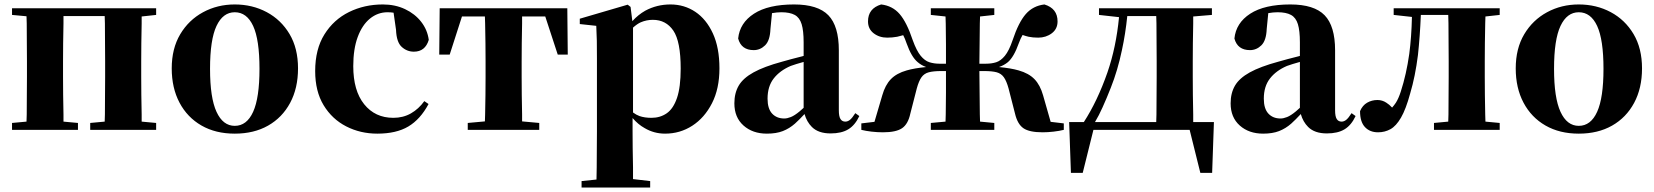

<svg xmlns="http://www.w3.org/2000/svg" viewBox="-20 -583 7427 862"><path d="M34 0V-31L99 -37Q99 -51 100 -69Q100 -111 100.5 -157Q101 -203 101 -238V-308Q101 -343 100.5 -389Q100 -435 100 -478Q99 -495 99 -510L34 -516V-546H681V-516L616 -509Q616 -495 616 -478Q615 -435 614.5 -389Q614 -343 614 -308V-238Q614 -203 614.5 -157Q615 -111 616 -69Q616 -51 616 -37L681 -31V0H385V-31L450 -37Q450 -51 451 -69Q451 -111 451.5 -157Q452 -203 452 -238V-308Q452 -343 451.5 -389Q451 -435 451 -478Q450 -496 450 -511H265Q265 -496 265 -478Q264 -435 263.5 -389Q263 -343 263 -308V-238Q263 -203 263.5 -157Q264 -111 265 -69Q265 -51 265 -37L330 -31V0Z M1034 17Q948 17 884.5 -19.5Q821 -56 786 -122Q751 -188 751 -276Q751 -365 789 -429Q827 -493 891.5 -528Q956 -563 1034 -563Q1113 -563 1177.5 -528.5Q1242 -494 1280 -430Q1318 -366 1318 -276Q1318 -187 1282.5 -121Q1247 -55 1183.5 -19Q1120 17 1034 17ZM1034 -18Q1088 -18 1116.5 -81Q1145 -144 1145 -274Q1145 -405 1116.5 -466.5Q1088 -528 1034 -528Q981 -528 952 -466.5Q923 -405 923 -274Q923 -144 952 -81Q981 -18 1034 -18Z M1674 17Q1598 17 1534.5 -15.5Q1471 -48 1433 -110.5Q1395 -173 1395 -264Q1395 -362 1436.5 -428.5Q1478 -495 1547 -529Q1616 -563 1699 -563Q1754 -563 1798.5 -542Q1843 -521 1871 -485Q1899 -449 1905 -404Q1889 -351 1838 -351Q1807 -351 1783.5 -372.5Q1760 -394 1758 -449L1747 -526Q1734 -528 1720 -528Q1676 -528 1641 -499.5Q1606 -471 1586 -417Q1566 -363 1566 -286Q1566 -176 1615 -115Q1664 -54 1746 -54Q1790 -54 1825 -74Q1860 -94 1885 -129L1904 -116Q1867 -47 1813 -15Q1759 17 1674 17Z M1952 -338 1954 -546H2527L2529 -338H2484L2428 -509H2324Q2324 -495 2324 -478Q2323 -435 2322.5 -389Q2322 -343 2322 -308V-238Q2322 -203 2322.5 -157Q2323 -111 2324 -69Q2324 -52 2324 -38L2401 -31V0H2080V-31L2157 -38Q2158 -52 2158 -69Q2159 -111 2159.5 -157Q2160 -203 2160 -238V-308Q2160 -343 2159.5 -389Q2159 -435 2158 -478Q2158 -495 2157 -509H2054L1999 -338Z M2591 259V230L2658 223Q2658 196 2659 168Q2659 124 2659.5 83Q2660 42 2660 7V-320Q2660 -369 2659.5 -400Q2659 -431 2657 -467L2583 -475V-499L2798 -562L2811 -552L2819 -488Q2845 -517 2877 -535Q2929 -563 2990 -563Q3052 -563 3101.5 -530Q3151 -497 3180.5 -433Q3210 -369 3210 -276Q3210 -185 3176.5 -119.5Q3143 -54 3088 -18.5Q3033 17 2966 17Q2916 17 2874 -8Q2845 -24 2820 -53V6Q2820 41 2820.5 82.5Q2821 124 2822 168Q2822 195 2822 221L2899 230V259ZM2822 -78Q2837 -67 2851 -62Q2874 -54 2905 -54Q2944 -54 2973.5 -74.5Q3003 -95 3019.5 -143.5Q3036 -192 3036 -275Q3036 -397 3003 -445.5Q2970 -494 2911 -494Q2883 -494 2857 -483Q2841 -476 2822 -459Z M3423 17Q3359 17 3318 -19.5Q3277 -56 3277 -119Q3277 -165 3296.5 -198.5Q3316 -232 3363 -258Q3410 -284 3491 -306Q3529 -317 3581 -330Q3584 -331 3588 -332V-393Q3588 -445 3579 -474.5Q3570 -504 3548 -516Q3526 -528 3488 -528Q3468 -528 3446 -524L3439 -453Q3437 -401 3415 -379.5Q3393 -358 3364 -358Q3308 -358 3294 -410Q3301 -480 3365 -521.5Q3429 -563 3545 -563Q3652 -563 3699 -514.5Q3746 -466 3746 -357V-88Q3746 -60 3753.5 -48.5Q3761 -37 3775 -37Q3786 -37 3796 -45Q3806 -53 3820 -75L3838 -62Q3819 -21 3788.5 -2.5Q3758 16 3709 16Q3654 16 3625 -13Q3602 -36 3592 -71Q3569 -46 3549 -28Q3524 -6 3494.5 5.5Q3465 17 3423 17ZM3588 -305Q3552 -295 3530 -287Q3481 -266 3453.5 -230.5Q3426 -195 3426 -140Q3426 -95 3446.5 -73Q3467 -51 3501 -51Q3514 -51 3530.5 -57.5Q3547 -64 3570 -83Q3578 -90 3588 -99ZM3386 -509Q3380 -507 3374 -505Z M3847 0V-29L3906 -36L3941 -155Q3954 -201 3979.5 -227.5Q4005 -254 4051 -267Q4086 -277 4138 -282Q4116 -290 4100 -304Q4072 -327 4050 -389Q4043 -410 4035 -425Q4021 -421 4008 -418Q3986 -414 3963 -414Q3928 -414 3902.5 -433.5Q3877 -453 3877 -487Q3877 -545 3936 -563Q3987 -557 4019 -520Q4051 -483 4078 -402Q4095 -355 4113.5 -332.5Q4132 -310 4153 -303.5Q4174 -297 4197 -297H4227Q4227 -338 4227 -384Q4226 -433 4226 -477Q4225 -495 4225 -509L4159 -516V-546H4444V-516L4380 -509Q4379 -495 4379 -477Q4378 -433 4378 -384Q4377 -338 4377 -297H4407Q4432 -297 4452.5 -303.5Q4473 -310 4491.5 -332.5Q4510 -355 4526 -402Q4553 -483 4585.5 -520Q4618 -557 4669 -563Q4728 -545 4728 -487Q4728 -453 4702 -433.5Q4676 -414 4641 -414Q4617 -414 4598 -418Q4585 -421 4571 -426Q4562 -411 4554 -389Q4532 -327 4505 -304Q4488 -290 4465 -282Q4518 -277 4553 -267Q4599 -254 4624.5 -227.5Q4650 -201 4663 -155L4697 -36L4756 -29V0Q4736 5 4710 8Q4684 11 4661 11Q4601 11 4574.5 -7.5Q4548 -26 4537 -73L4508 -186Q4499 -219 4487 -236Q4475 -253 4454.5 -258.5Q4434 -264 4399 -264H4377Q4377 -216 4378 -167Q4378 -114 4379 -70Q4379 -52 4380 -37L4444 -31V0H4159V-31L4225 -37Q4225 -52 4226 -70Q4226 -114 4227 -167Q4227 -216 4227 -264H4205Q4171 -264 4150 -258.5Q4129 -253 4117 -236Q4105 -219 4096 -186L4067 -73Q4057 -26 4030 -7.5Q4003 11 3944 11Q3919 11 3893 8Q3867 5 3847 0Z M5169 0H4889L4841 193H4788L4780 -35H4846Q4907 -129 4952 -258Q4991 -371 5004 -506L4914 -516V-546H5421V-516L5337 -509Q5337 -495 5337 -478Q5336 -435 5335.5 -389Q5335 -343 5335 -308V-238Q5335 -203 5335.5 -157Q5336 -111 5337 -69Q5337 -50 5337 -35H5430L5422 193H5369L5321 0ZM5171 -35Q5171 -50 5172 -69Q5172 -111 5172.5 -157Q5173 -203 5173 -238V-308Q5173 -343 5172.5 -389Q5172 -435 5172 -478Q5171 -496 5171 -511H5041Q5033 -432 5017 -358Q4998 -267 4967 -189Q4949 -143 4930 -101Q4914 -65 4896 -35Z M5651 17Q5587 17 5546 -19.5Q5505 -56 5505 -119Q5505 -165 5524.5 -198.5Q5544 -232 5591 -258Q5638 -284 5719 -306Q5757 -317 5809 -330Q5812 -331 5816 -332V-393Q5816 -445 5807 -474.5Q5798 -504 5776 -516Q5754 -528 5716 -528Q5696 -528 5674 -524L5667 -453Q5665 -401 5643 -379.5Q5621 -358 5592 -358Q5536 -358 5522 -410Q5529 -480 5593 -521.5Q5657 -563 5773 -563Q5880 -563 5927 -514.5Q5974 -466 5974 -357V-88Q5974 -60 5981.5 -48.5Q5989 -37 6003 -37Q6014 -37 6024 -45Q6034 -53 6048 -75L6066 -62Q6047 -21 6016.5 -2.5Q5986 16 5937 16Q5882 16 5853 -13Q5830 -36 5820 -71Q5797 -46 5777 -28Q5752 -6 5722.5 5.5Q5693 17 5651 17ZM5816 -305Q5780 -295 5758 -287Q5709 -266 5681.5 -230.5Q5654 -195 5654 -140Q5654 -95 5674.5 -73Q5695 -51 5729 -51Q5742 -51 5758.5 -57.5Q5775 -64 5798 -83Q5806 -90 5816 -99ZM5614 -509Q5608 -507 5602 -505Z M6167 11Q6130 11 6108 -12.5Q6086 -36 6086 -84Q6097 -110 6118 -122Q6139 -134 6164 -134Q6186 -134 6204 -122Q6217 -114 6230 -100Q6239 -110 6247 -122Q6259 -141 6269 -172Q6294 -249 6307 -341Q6317 -417 6319 -507L6237 -516V-546H6713V-516L6649 -509Q6648 -495 6648 -478Q6647 -435 6646.5 -389Q6646 -343 6646 -308V-238Q6646 -203 6646.5 -157Q6647 -111 6648 -69Q6648 -51 6649 -37L6713 -31V0H6418V-31L6482 -37Q6482 -51 6483 -69Q6483 -111 6483.5 -157Q6484 -203 6484 -238V-308Q6484 -343 6483.5 -389Q6483 -435 6483 -478Q6482 -499 6482 -516H6359Q6355 -419 6346 -336Q6334 -240 6311 -163Q6292 -93 6270 -55Q6248 -17 6222.5 -3Q6197 11 6167 11Z M7068 17Q6982 17 6918.5 -19.5Q6855 -56 6820 -122Q6785 -188 6785 -276Q6785 -365 6823 -429Q6861 -493 6925.5 -528Q6990 -563 7068 -563Q7147 -563 7211.5 -528.5Q7276 -494 7314 -430Q7352 -366 7352 -276Q7352 -187 7316.5 -121Q7281 -55 7217.5 -19Q7154 17 7068 17ZM7068 -18Q7122 -18 7150.5 -81Q7179 -144 7179 -274Q7179 -405 7150.5 -466.5Q7122 -528 7068 -528Q7015 -528 6986 -466.5Q6957 -405 6957 -274Q6957 -144 6986 -81Q7015 -18 7068 -18Z"/></svg>

Font: Early Summer Mincho Heavy
Style: Regular
Weight: 900
Designer: GuiWonder
Version: Version 1.002